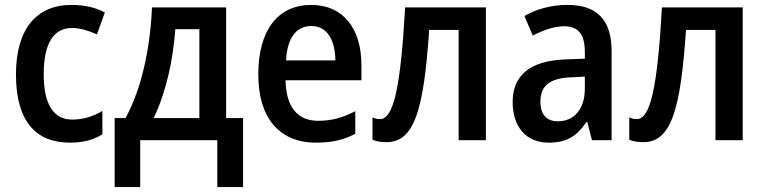

<svg xmlns="http://www.w3.org/2000/svg" viewBox="-20 -571 3116 782"><path d="M265 10C318 10 361 -1 397 -24V-119C359 -97 320 -84 274 -84C198 -84 158 -146 158 -268C158 -393 197 -457 274 -457C306 -457 341 -446 375 -431L407 -520C373 -539 327 -551 271 -551C129 -551 45 -453 45 -268C45 -78 125 10 265 10Z M901 -541H599C592 -378 558 -211 491 -90H447V191H551V0H865V191H970V-90H901ZM792 -452V-90H606C658 -199 685 -329 694 -452Z M1248 -551C1113 -551 1032 -450 1032 -267C1032 -93 1116 10 1267 10C1332 10 1379 -1 1427 -26V-118C1376 -92 1332 -79 1276 -79C1191 -79 1145 -136 1143 -244H1452V-307C1452 -454 1378 -551 1248 -551ZM1248 -465C1314 -465 1345 -406 1346 -325H1145C1150 -419 1188 -465 1248 -465Z M1959 0V-541H1630C1612 -216 1583 -86 1528 -86C1517 -86 1506 -88 1497 -93V-2C1513 5 1532 8 1554 8C1668 8 1706 -124 1728 -449H1848V0Z M2292 -551C2226 -551 2164 -534 2116 -506L2150 -426C2194 -449 2237 -464 2279 -464C2333 -464 2362 -433 2362 -360V-332L2283 -329C2141 -324 2068 -266 2068 -155C2068 -56 2122 10 2214 10C2289 10 2330 -17 2368 -74H2372L2391 0H2471V-363C2471 -489 2412 -551 2292 -551ZM2362 -259V-210C2362 -124 2316 -77 2253 -77C2209 -77 2181 -101 2181 -157C2181 -218 2215 -253 2306 -256Z M3005 0V-541H2676C2658 -216 2629 -86 2574 -86C2563 -86 2552 -88 2543 -93V-2C2559 5 2578 8 2600 8C2714 8 2752 -124 2774 -449H2894V0Z"/></svg>

Font: Noto Sans UI SemiCondensed Medium
Style: Regular
Weight: 500
Width: 4
Designer: Monotype Design Team
Foundry: Monotype Imaging Inc.
Version: Version 1.901